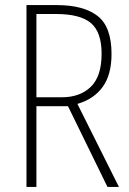

<svg xmlns="http://www.w3.org/2000/svg" viewBox="-20 -734 507 754"><path d="M203 -714Q308 -714 363 -671.5Q418 -629 418 -522Q418 -441 383.5 -393Q349 -345 284 -326L447 0H402L247 -317H123V0H84V-714ZM200 -679H123V-352H223Q294 -352 336.5 -393Q379 -434 379 -523Q379 -608 337 -643.5Q295 -679 200 -679Z"/></svg>

Font: Noto Sans Arabic Cond ExtLt
Style: Regular
Weight: 200
Width: 3
Designer: Monotype Design Team, Nadine Chahine, Nizar Qandah and Khaled Hosny
Foundry: Monotype Imaging Inc.
Version: Version 2.012; ttfautohint (v1.8.4.7-5d5b)